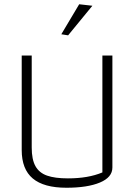

<svg xmlns="http://www.w3.org/2000/svg" viewBox="-20 -873 632 902"><path d="M268 -712 352 -853 414 -846 300 -707ZM82 -168V-612H129V-180Q129 -124 146.5 -92.5Q164 -61 201 -48Q238 -35 299 -35Q395 -35 461 -63V-612H508V-86Q508 -40 449.5 -15.5Q391 9 292 9Q186 9 134 -34.5Q82 -78 82 -168Z"/></svg>

Font: Athiti Light
Style: Regular
Weight: 300
Designer: CadsonDemak Team
Foundry: CadsonDemak
Version: Version 1.033